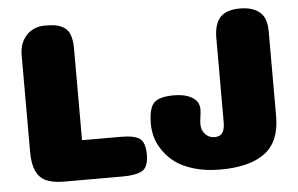

<svg xmlns="http://www.w3.org/2000/svg" viewBox="-50 -758 1299 837"><g transform="rotate(-5 600.0 -339.0)"><path d="M192 0Q146 -1 118 -14.5Q90 -28 76 -59Q62 -90 62 -142V-565Q62 -618 93 -651.5Q124 -685 175 -685Q205 -685 224 -681Q243 -677 259.5 -666Q276 -655 284 -632Q292 -609 292 -574V-173H463Q521 -173 544.5 -156Q568 -139 568 -86Q568 -32 541 -16Q514 0 453 0ZM812 -199Q812 -170 829 -153Q846 -136 867 -136Q883 -136 893 -141.5Q903 -147 908.5 -161Q914 -175 914 -199V-565Q914 -626 940.5 -655.5Q967 -685 1028 -685Q1082 -685 1113 -660Q1144 -635 1144 -574V-203Q1144 -93 1077.5 -43Q1011 7 882 7Q818 7 767.5 -8Q717 -23 686 -46Q655 -69 634 -99.5Q613 -130 605 -159Q597 -188 597 -217Q597 -284 619.5 -308.5Q642 -333 708 -333Q743 -333 768 -324Q793 -315 805.5 -299.5Q818 -284 818 -262Q818 -252 815 -230Q812 -208 812 -199Z"/></g></svg>

Font: Coiny
Style: Regular
Weight: 400
Version: Version 001.001